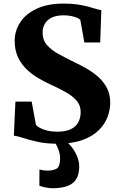

<svg xmlns="http://www.w3.org/2000/svg" viewBox="-20 -772 646 1046"><path d="M291.5 11Q231 11 184.2 0.5Q137.5 -10 105.2 -20.8Q73 -31.5 55.5 -33L64 -218.5H152.5L176 -91Q183.5 -82.5 199.5 -74.2Q215.5 -66 239 -60.2Q262.5 -54.5 292 -54.5Q336.5 -54.5 364.8 -67.8Q393 -81 406.2 -105.2Q419.5 -129.5 419.5 -161.5Q419.5 -197 398.5 -222.2Q377.5 -247.5 339.5 -269.2Q301.5 -291 250 -314Q221 -327.5 188 -346.8Q155 -366 125.8 -393.8Q96.5 -421.5 78.2 -459.8Q60 -498 60 -550Q60 -603.5 89.8 -649.8Q119.5 -696 179.2 -724.2Q239 -752.5 328 -752.5Q370.5 -752.5 403.2 -747.5Q436 -742.5 460.8 -735.8Q485.5 -729 503.2 -723.5Q521 -718 532 -717L526 -540.5H439.5L417.5 -663.5Q413.5 -669 400.5 -674.8Q387.5 -680.5 368.8 -684.5Q350 -688.5 326.5 -688.5Q286 -688.5 261 -675.8Q236 -663 224 -642Q212 -621 212 -595Q212 -554 236.2 -526.2Q260.5 -498.5 301.2 -476.5Q342 -454.5 389.5 -431Q420.5 -416.5 453.8 -397.2Q487 -378 515.8 -352.5Q544.5 -327 562.5 -292.5Q580.5 -258 580.5 -212Q580.5 -173.5 565.5 -134Q550.5 -94.5 517.2 -61.8Q484 -29 428.5 -9Q373 11 291.5 11ZM266 253.5Q248.5 253.5 228 249.2Q207.5 245 194.5 239.5L195 151Q205.5 154.5 218.2 156Q231 157.5 237 157.5Q271.5 157.5 289.5 146Q307.5 134.5 307.5 89Q307.5 70.5 301.5 51.8Q295.5 33 287.8 19Q280 5 274.5 0H322.5H342.5Q353.5 7.5 370.2 28.5Q387 49.5 400 79.8Q413 110 411.5 143.5Q409.5 185 391.8 209Q374 233 342.2 243.2Q310.5 253.5 266 253.5Z"/></svg>

Font: Merriweather 20pt ExtraBold
Style: Regular
Weight: 800
Version: Version 2.100